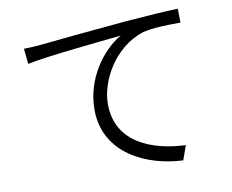

<svg xmlns="http://www.w3.org/2000/svg" viewBox="-81 -828 1162 962"><g transform="rotate(-10 500.0 -347.5)"><path d="M87 -660 95 -582C202 -604 466 -629 576 -641C480 -586 382 -456 382 -298C382 -73 595 22 776 29L802 -44C640 -50 453 -113 453 -314C453 -432 539 -588 685 -637C736 -652 823 -653 882 -653L881 -724C815 -722 724 -716 614 -707C430 -691 237 -672 175 -665C155 -663 125 -661 87 -660Z"/></g></svg>

Font: Source Han Sans JP Normal
Style: Regular
Weight: 350
Designer: Ryoko NISHIZUKA 西塚涼子 (kana, bopomofo & ideographs); Paul D. Hunt (Latin, Greek & Cyrillic); Sandoll Communications 산돌커뮤니
Foundry: Adobe
Version: Version 2.002;hotconv 1.0.116;makeotfexe 2.5.65601